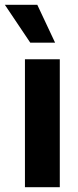

<svg xmlns="http://www.w3.org/2000/svg" viewBox="-47 -776 324 796"><path d="M56.4 -530.4H200.9V0H56.4ZM-26.9 -756.2H107.6L181.4 -599.1H78.5Z"/></svg>

Font: Pretendard Variable
Style: Regular
Weight: 400
Designer: Base glyphs from Inter by Rasmus Andersson; Hangul glyphs from Noto Sans CJK(Source Han Sans) by Jang Soo-young and Kang
Foundry: Kil Hyung-jin
Version: Version 1.100;FEAKit 1.0